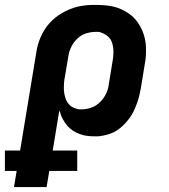

<svg xmlns="http://www.w3.org/2000/svg" viewBox="-70 -548 690 783"><path d="M-13 215 -2 149H-50V66H12L78 -334Q80 -349 84.5 -365Q89 -381 95.5 -396Q102 -411 110.5 -425Q119 -439 130.5 -452Q142 -465 155 -475.5Q168 -486 182.5 -494.5Q197 -503 212.5 -509.5Q228 -516 243.5 -520Q259 -524 277.5 -526Q296 -528 307 -528H320Q338 -528 357 -526.5Q376 -525 393 -521Q410 -517 426 -509.5Q442 -502 456.5 -492Q471 -482 482 -469Q493 -456 501.5 -441Q510 -426 515.5 -409.5Q521 -393 523.5 -375.5Q526 -358 525.5 -336Q525 -314 523 -302L504 -186Q501 -172 498 -158.5Q495 -145 490.5 -132Q486 -119 480.5 -106Q475 -93 467.5 -80.5Q460 -68 450.5 -56.5Q441 -45 430.5 -35Q420 -25 408 -17Q396 -9 383 -4Q370 1 353 4.5Q336 8 328 8H316Q300 8 284.5 6Q269 4 254.5 -1.5Q240 -7 227.5 -15Q215 -23 205 -34.5Q195 -46 186.5 -61.5Q178 -77 176 -87L172 -98L145 66H245V149H131L120 215ZM255 -102H262Q274 -102 286.5 -104.5Q299 -107 311 -112.5Q323 -118 333 -127Q343 -136 351 -146.5Q359 -157 365 -171.5Q371 -186 372 -194L390 -304Q392 -317 392.5 -329.5Q393 -342 391.5 -354.5Q390 -367 385.5 -378Q381 -389 373 -397Q365 -405 351.5 -411.5Q338 -418 330 -418H320Q308 -418 295 -415.5Q282 -413 270 -407.5Q258 -402 248 -393Q238 -384 230.5 -373.5Q223 -363 217 -348.5Q211 -334 210 -326L194 -231Q192 -222 191.5 -214Q191 -206 190.5 -197.5Q190 -189 190.5 -181Q191 -173 192.5 -165Q194 -157 196.5 -149Q199 -141 203 -134Q207 -127 212 -121.5Q217 -116 224 -112Q231 -108 240 -105Q249 -102 255 -102Z"/></svg>

Font: Iosevka Aile Extrabold Oblique
Style: Regular
Weight: 800
Italic angle: -9°
Designer: Belleve Invis
Foundry: Belleve Invis
Version: Version 31.1.0; ttfautohint (v1.8.4)